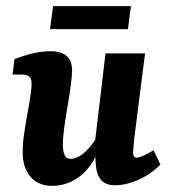

<svg xmlns="http://www.w3.org/2000/svg" viewBox="-20 -597 556 626"><path d="M150 9Q105 9 79.5 -20.5Q54 -50 54 -100Q54 -128 58 -156.5Q62 -185 67 -212.5Q72 -240 76 -264Q78 -277 80.5 -294Q83 -311 83 -325Q83 -341 75 -347.5Q67 -354 51 -354H21L27 -404Q64 -418 91 -424Q118 -430 145 -430Q215 -430 215 -367Q215 -358 214 -347.5Q213 -337 211 -321Q207 -288 200.5 -251.5Q194 -215 189.5 -181.5Q185 -148 185 -124Q185 -107 190 -93Q195 -79 210 -79Q224 -79 240 -88.5Q256 -98 272.5 -117Q289 -136 303 -165L313 -137Q286 -58 243.5 -24.5Q201 9 150 9ZM355 7Q324 7 309 -11Q294 -29 292 -65Q291 -80 291 -98Q291 -116 290 -137L324 -423H453L418 -148Q417 -135 415.5 -122Q414 -109 414 -99Q414 -83 426 -83Q433 -83 445.5 -88.5Q458 -94 481 -107L503 -60Q469 -27 429.5 -10Q390 7 355 7ZM153 -577H407L397 -502H143Z"/></svg>

Font: Yrsa
Style: Bold Italic
Weight: 700
Italic angle: -7.10001°
Version: Version 2.004